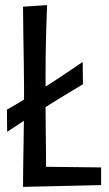

<svg xmlns="http://www.w3.org/2000/svg" viewBox="-20 -725 425 750"><path d="M70 5Q70 -22 70.5 -65Q71 -108 72 -160.5Q73 -213 73.5 -268Q74 -323 74 -374Q74 -425 73 -475Q72 -525 71.5 -569Q71 -613 70.5 -647Q70 -681 70 -699L164 -705Q163 -685 162 -654Q161 -623 160 -586Q159 -549 158.5 -511Q158 -473 158 -438Q158 -403 158 -375Q158 -348 158 -310Q158 -272 158.5 -230Q159 -188 159.5 -146Q160 -104 160 -67.5Q160 -31 161 -5ZM70 5 119 -74 375 -71V-2ZM8 -210 7 -297Q7 -297 17.5 -302.5Q28 -308 45 -318.5Q62 -329 82.5 -341.5Q103 -354 124 -366.5Q145 -379 163 -390Q185 -404 209.5 -420Q234 -436 255 -450.5Q276 -465 289.5 -474Q303 -483 303 -483L304 -396Q304 -396 293.5 -389.5Q283 -383 266 -373Q249 -363 228.5 -350.5Q208 -338 188 -325.5Q168 -313 152 -303Q129 -289 104 -273Q79 -257 57 -242.5Q35 -228 21.5 -219Q8 -210 8 -210Z"/></svg>

Font: Truculenta Medium
Style: Regular
Weight: 500
Version: Version 1.002